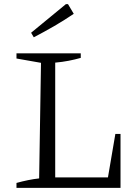

<svg xmlns="http://www.w3.org/2000/svg" viewBox="-20 -912 655 932"><path d="M540 -262H565V0H60V-24Q89 -32 116 -37.5Q143 -43 170 -46L179 -607L60 -628V-653H372V-631Q344 -623 313 -617Q282 -611 248 -608V-51H504ZM144 -731 131 -753 300 -892H310L338 -845Q291 -813 242.5 -785Q194 -757 144 -731Z"/></svg>

Font: Piazzolla Thin Light
Style: Regular
Weight: 300
Version: Version 2.005